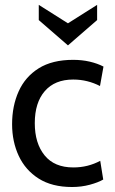

<svg xmlns="http://www.w3.org/2000/svg" viewBox="-20 -740 460 770"><path d="M269 10Q188.5 10 135.2 -23.8Q82 -57.5 55.2 -114.8Q28.5 -172 28.5 -242Q28.5 -315 54.8 -373.5Q81 -432 135.2 -466Q189.5 -500 273.5 -500Q308.5 -500 339.8 -492.8Q371 -485.5 395 -473L381 -395Q357 -407.5 330 -414.2Q303 -421 273.5 -421Q200 -421 159.8 -374.8Q119.5 -328.5 119.5 -246Q119.5 -165.5 158.8 -117Q198 -68.5 274 -68.5Q303.5 -68.5 330.5 -75.2Q357.5 -82 382 -95L394 -20Q374.5 -8.5 340.5 0.8Q306.5 10 269 10ZM252.5 -558 135.5 -659.5V-720.5L252.5 -646.5L369.5 -720.5V-659.5Z"/></svg>

Font: Cabin
Style: Regular
Weight: 400
Width: 4
Designer: Pablo Impallari
Foundry: Pablo Impallari. http://www.impallari.com Igino Marini. http://www.ikern.com
Version: Version 3.001